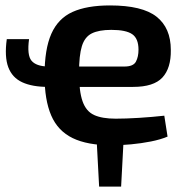

<svg xmlns="http://www.w3.org/2000/svg" viewBox="-20 -523 691 707"><path d="M435 -5 426 164H345L336 -5ZM392 12Q302 12 247.5 -14.5Q193 -41 168.5 -98Q144 -155 144 -245Q144 -342 169 -398.5Q194 -455 247 -479Q300 -503 385 -503Q504 -503 556.5 -461.5Q609 -420 609 -339Q610 -272 578 -237.5Q546 -203 470 -203H157Q99 -203 62 -220Q25 -237 10.5 -275.5Q-4 -314 5 -379H87Q79 -320 96 -299.5Q113 -279 157 -278H438Q471 -278 480.5 -296Q490 -314 490 -340Q490 -381 467 -397Q444 -413 390 -413Q344 -413 318 -400Q292 -387 281.5 -353Q271 -319 271 -255Q271 -187 284 -150Q297 -113 326.5 -99.5Q356 -86 406 -86Q443 -86 491.5 -89Q540 -92 585 -97L597 -20Q571 -9 535.5 -2Q500 5 462.5 8.5Q425 12 392 12Z"/></svg>

Font: Exo 2 SemiBold
Style: Regular
Weight: 600
Designer: Natanael Gama
Foundry: Natanael Gama
Version: Version 2.010